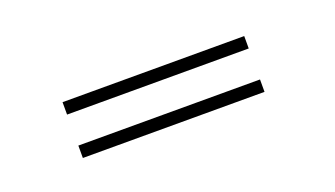

<svg xmlns="http://www.w3.org/2000/svg" viewBox="-27 -421 508 291"><g transform="rotate(-20 226.5 -276.0)"><path d="M74 -231V-251H367V-231ZM74 -301V-321H367V-301Z"/></g></svg>

Font: Raleway Thin
Style: Italic
Weight: 100
Italic angle: -12°
Designer: Matt McInerney, Pablo Impallari, Rodrigo Fuenzalida
Foundry: Matt McInerney, Pablo Impallari, Rodrigo Fuenzalida
Version: Version 4.026